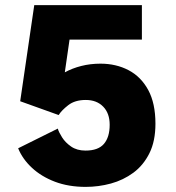

<svg xmlns="http://www.w3.org/2000/svg" viewBox="-20 -720 690 751"><path d="M315 11Q248 11 194.8 -9.2Q141.5 -29.5 104.8 -63.8Q68 -98 51 -140L206 -217Q210 -203 222.8 -182.8Q235.5 -162.5 258.2 -146.8Q281 -131 314.5 -131Q364 -131 386.5 -157.2Q409 -183.5 409 -232Q409 -277 383.5 -303Q358 -329 315.5 -329Q273 -329 246.8 -308.5Q220.5 -288 209.5 -270L59 -324L114 -700H535V-565H252L233.5 -437Q262.5 -453 298 -462Q333.5 -471 373 -471Q434 -471 482.8 -445.5Q531.5 -420 559.8 -368Q588 -316 588 -236Q588 -168 564.5 -120.8Q541 -73.5 501.8 -44.5Q462.5 -15.5 414 -2.2Q365.5 11 315 11Z"/></svg>

Font: Trispace ExtraBold
Style: Regular
Weight: 800
Designer: Tyler Finck
Foundry: Etcetera Type Company
Version: Version 1.210; ttfautohint (v1.8.3)